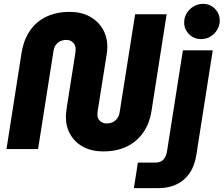

<svg xmlns="http://www.w3.org/2000/svg" viewBox="-20 -774 1161 997"><path d="M516.3 12.3Q457.3 12.3 413.5 -10.8Q369.7 -34 345.8 -74.7Q322 -115.3 322 -167.3Q322 -179 323.7 -192.3Q325.3 -205.7 327 -217.7L370.7 -495.3Q371.7 -501 372.2 -507.5Q372.7 -514 372.7 -520Q372.7 -540 359.2 -553.3Q345.7 -566.7 324 -566.7Q306.7 -566.7 292.5 -559.7Q278.3 -552.7 269.3 -539.8Q260.3 -527 257.7 -508.7L177.7 0H13.7L92 -500Q103 -567.3 135.5 -614.7Q168 -662 220.5 -687.2Q273 -712.3 341.7 -712.3Q401.3 -712.3 445 -688.7Q488.7 -665 513 -624.2Q537.3 -583.3 537.3 -530.7Q537.3 -519 536.2 -507.3Q535 -495.7 533 -485L488.3 -204.7Q487.3 -197 486.5 -190.8Q485.7 -184.7 485.7 -179.7Q485.7 -157.7 499.8 -145.3Q514 -133 534.3 -133Q552 -133 566.2 -140Q580.3 -147 589.5 -160.2Q598.7 -173.3 601.3 -191L681.7 -700H845.3L767 -199.7Q756.7 -132 723 -84.5Q689.3 -37 636.8 -12.3Q584.3 12.3 516.3 12.3ZM675.3 203 696 70.3H786.3Q815.3 70.3 829.5 53.8Q843.7 37.3 847.7 9.3L929.7 -512.7H1084.7L999.7 29.7Q986.7 113.7 935.2 158.3Q883.7 203 800 203ZM1024 -571Q986.7 -571 961.5 -596.7Q936.3 -622.3 936.3 -657.3Q936.3 -684 949.8 -705.8Q963.3 -727.7 985.7 -740.8Q1008 -754 1034 -754Q1071 -754 1096 -728.7Q1121 -703.3 1121 -666.7Q1121 -641 1107.8 -619.2Q1094.7 -597.3 1072.8 -584.2Q1051 -571 1024 -571Z"/></svg>

Font: MuseoModerno Thin
Style: Italic
Weight: 100
Italic angle: -9°
Designer: Pablo Cosgaya, Héctor Gatti, Marcela Romero, and the Authors of The MuseoModerno Project.
Foundry: Omnibus-Type Team
Version: Version 1.003